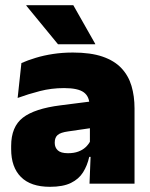

<svg xmlns="http://www.w3.org/2000/svg" viewBox="-20 -708 578 740"><path d="M498.5 0H325L330 -126L326.5 -130.5V-283.5L325 -301.5Q325 -336 302.8 -352.2Q280.5 -368.5 227 -368.5Q178.5 -368.5 133.8 -357Q89 -345.5 48 -330.5L62.5 -465Q87.5 -476 118 -485.2Q148.5 -494.5 184.5 -500Q220.5 -505.5 261 -505.5Q329.5 -505.5 375.2 -489.8Q421 -474 448 -445.2Q475 -416.5 486.8 -377Q498.5 -337.5 498.5 -290ZM172.5 12Q98.5 12 60.8 -25.8Q23 -63.5 23 -133V-145.5Q23 -219.5 68.2 -254.5Q113.5 -289.5 213 -302L338.5 -318L349 -217L242.5 -201.5Q213.5 -197.5 202.2 -187.8Q191 -178 191 -159V-157Q191 -139.5 202.8 -128.5Q214.5 -117.5 242 -117.5Q265 -117.5 281.8 -123.8Q298.5 -130 309.8 -140.5Q321 -151 327.5 -163.5L352.5 -103.5H324Q316.5 -70 300.2 -44Q284 -18 253.5 -3Q223 12 172.5 12ZM347 -539 262.5 -688H81.5V-686L203.5 -537.5H347Z"/></svg>

Font: Anek Kannada Medium ExtraBold
Style: Regular
Weight: 800
Version: Version 1.003